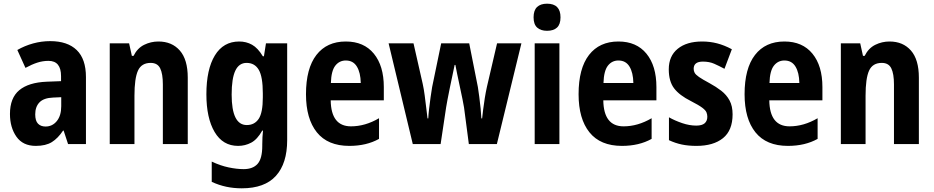

<svg xmlns="http://www.w3.org/2000/svg" viewBox="-20 -781 5066 1041"><path d="M252 -558Q346 -558 396 -509.5Q446 -461 446 -363V0H349L325 -73H322Q294 -31 261 -10.5Q228 10 174 10Q104 10 69 -40Q34 -90 34 -163Q34 -250 84.5 -292Q135 -334 233 -338L311 -341V-368Q311 -451 243 -451Q212 -451 182.5 -441.5Q153 -432 118 -413L74 -510Q114 -533 159.5 -545.5Q205 -558 252 -558ZM268 -252Q217 -250 194 -226Q171 -202 171 -161Q171 -126 186 -110.5Q201 -95 227 -95Q264 -95 288 -124.5Q312 -154 312 -205V-254Z M839 -556Q912 -556 955 -507Q998 -458 998 -360V0H863V-323Q863 -381 848.5 -410.5Q834 -440 797 -440Q747 -440 728 -398Q709 -356 709 -262V0H575V-546H680L695 -478H704Q725 -520 761.5 -538Q798 -556 839 -556Z M1277 -556Q1315 -556 1346.5 -538.5Q1378 -521 1405 -476H1411L1422 -546H1537V-21Q1537 105 1476 172.5Q1415 240 1291 240Q1247 240 1207 231.5Q1167 223 1128 205V95Q1174 117 1219 126.5Q1264 136 1301 136Q1351 136 1376.5 107.5Q1402 79 1402 10V2Q1402 -17 1403 -36.5Q1404 -56 1406 -73H1402Q1375 -25 1342 -7.5Q1309 10 1271 10Q1188 10 1143.5 -65.5Q1099 -141 1099 -270Q1099 -405 1145 -480.5Q1191 -556 1277 -556ZM1317 -440Q1276 -440 1256 -398Q1236 -356 1236 -268Q1236 -103 1318 -103Q1360 -103 1382.5 -136.5Q1405 -170 1405 -253V-274Q1405 -365 1383 -402.5Q1361 -440 1317 -440Z M1855 -556Q1953 -556 2007 -490Q2061 -424 2061 -309V-237H1773Q1775 -96 1883 -96Q1960 -96 2035 -140V-28Q1967 10 1874 10Q1757 10 1698 -63.5Q1639 -137 1639 -270Q1639 -410 1695.5 -483Q1752 -556 1855 -556ZM1855 -453Q1820 -453 1798 -425Q1776 -397 1774 -331H1936Q1935 -387 1915 -420Q1895 -453 1855 -453Z M2496 -198Q2494 -213 2487.5 -243.5Q2481 -274 2473.5 -310Q2466 -346 2459 -378.5Q2452 -411 2449 -429H2445Q2441 -410 2434 -376.5Q2427 -343 2419.5 -307.5Q2412 -272 2406.5 -242Q2401 -212 2399 -200L2369 0H2218L2087 -546H2222L2272 -326Q2278 -299 2282.5 -264.5Q2287 -230 2291 -196.5Q2295 -163 2298 -139H2302Q2303 -160 2306.5 -191Q2310 -222 2314.5 -253.5Q2319 -285 2323 -309L2372 -546H2524L2571 -309Q2574 -289 2578.5 -256.5Q2583 -224 2586 -192Q2589 -160 2590 -139H2594Q2596 -156 2599.5 -186Q2603 -216 2608.5 -249.5Q2614 -283 2620 -310L2675 -546H2807L2674 0H2522Z M2946 -761Q3019 -761 3019 -687Q3019 -649 3000 -631.5Q2981 -614 2946 -614Q2912 -614 2892.5 -631.5Q2873 -649 2873 -687Q2873 -725 2892 -743Q2911 -761 2946 -761ZM3013 -546V0H2879V-546Z M3333 -556Q3431 -556 3485 -490Q3539 -424 3539 -309V-237H3251Q3253 -96 3361 -96Q3438 -96 3513 -140V-28Q3445 10 3352 10Q3235 10 3176 -63.5Q3117 -137 3117 -270Q3117 -410 3173.5 -483Q3230 -556 3333 -556ZM3333 -453Q3298 -453 3276 -425Q3254 -397 3252 -331H3414Q3413 -387 3393 -420Q3373 -453 3333 -453Z M3952 -161Q3952 -74 3900 -32Q3848 10 3756 10Q3712 10 3676.5 2.5Q3641 -5 3607 -21V-145Q3639 -127 3678.5 -113.5Q3718 -100 3755 -100Q3786 -100 3800.5 -112.5Q3815 -125 3815 -148Q3815 -160 3810.5 -171.5Q3806 -183 3787.5 -197Q3769 -211 3726 -233Q3664 -264 3635 -302Q3606 -340 3606 -405Q3606 -477 3654.5 -516.5Q3703 -556 3787 -556Q3829 -556 3868 -546Q3907 -536 3948 -514L3908 -408Q3878 -424 3852 -435.5Q3826 -447 3791 -447Q3741 -447 3741 -408Q3741 -396 3746.5 -386Q3752 -376 3770 -363.5Q3788 -351 3827 -330Q3862 -311 3890.5 -289Q3919 -267 3935.5 -236.5Q3952 -206 3952 -161Z M4233 -556Q4331 -556 4385 -490Q4439 -424 4439 -309V-237H4151Q4153 -96 4261 -96Q4338 -96 4413 -140V-28Q4345 10 4252 10Q4135 10 4076 -63.5Q4017 -137 4017 -270Q4017 -410 4073.5 -483Q4130 -556 4233 -556ZM4233 -453Q4198 -453 4176 -425Q4154 -397 4152 -331H4314Q4313 -387 4293 -420Q4273 -453 4233 -453Z M4803 -556Q4876 -556 4919 -507Q4962 -458 4962 -360V0H4827V-323Q4827 -381 4812.5 -410.5Q4798 -440 4761 -440Q4711 -440 4692 -398Q4673 -356 4673 -262V0H4539V-546H4644L4659 -478H4668Q4689 -520 4725.5 -538Q4762 -556 4803 -556Z"/></svg>

Font: Noto Sans Malayalam Condensed
Style: Bold
Weight: 700
Width: 3
Designer: Jelle Bosma - Monotype Design Team
Foundry: Monotype Imaging Inc.
Version: Version 2.104; ttfautohint (v1.8.4.7-5d5b)